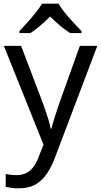

<svg xmlns="http://www.w3.org/2000/svg" viewBox="-20 -786 550 1046"><path d="M1 -536H95L211 -231Q221 -204 229.5 -179Q238 -154 245 -130.5Q252 -107 256 -85H260Q266 -110 279 -150.5Q292 -191 306 -232L415 -536H510L279 74Q260 124 234.5 161.5Q209 199 172.5 219.5Q136 240 84 240Q60 240 42 237.5Q24 235 11 232V162Q22 164 37.5 166Q53 168 70 168Q101 168 123.5 156.5Q146 145 162 123.5Q178 102 189 73L217 2ZM299 -766Q311 -744 333.5 -716.5Q356 -689 380.5 -662.5Q405 -636 424 -617V-606H362Q336 -622 308 -645.5Q280 -669 253 -696Q226 -669 199 -646Q172 -623 146 -606H86V-617Q105 -637 128.5 -663Q152 -689 174 -716.5Q196 -744 209 -766Z"/></svg>

Font: Noto Sans Gujarati
Style: Regular
Weight: 400
Designer: Jelle Bosma - Monotype Design Team, Universal Thirst
Foundry: Monotype Imaging Inc.
Version: Version 2.102